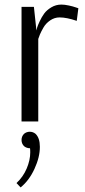

<svg xmlns="http://www.w3.org/2000/svg" viewBox="-20 -530 369 838"><path d="M85 54Q96 45 110 45Q124 45 135 54Q154 72 154 111Q154 156 130.5 207Q107 258 70 288L52 269Q81 242 96.5 205.5Q112 169 112 135Q112 123 111 117Q96 117 85 108Q74 97 74 81Q74 65 85 54ZM322 -494 315 -439Q271 -454 240 -454Q218 -454 199 -441Q180 -428 169.5 -409.5Q159 -391 154 -379Q149 -367 147 -360V0H74V-500H128L139 -397Q140 -402 142 -409.5Q144 -417 153 -436.5Q162 -456 173 -471Q184 -486 204 -498Q224 -510 248 -510Q262 -510 280.5 -506Q299 -502 310 -498Z"/></svg>

Font: Arsenal
Style: Regular
Weight: 400
Designer: Andrij Shevchenko
Foundry: Stairsfor.com
Version: Version 1.000